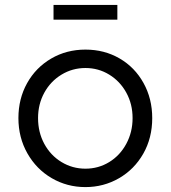

<svg xmlns="http://www.w3.org/2000/svg" viewBox="-20 -750 695 782"><path d="M55 -269Q55 -348 90.5 -411.5Q126 -475 188.5 -511.5Q251 -548 328 -548Q405 -548 467 -512Q529 -476 564.5 -412Q600 -348 600 -269Q600 -188 563.5 -124Q527 -60 464.5 -24Q402 12 328 12Q253 12 190.5 -24.5Q128 -61 91.5 -125.5Q55 -190 55 -269ZM328 -63Q381 -63 425 -90Q469 -117 494.5 -164.5Q520 -212 520 -269Q520 -326 494.5 -372.5Q469 -419 425 -446Q381 -473 328 -473Q275 -473 230.5 -446Q186 -419 160.5 -372.5Q135 -326 135 -269Q135 -211 160.5 -164Q186 -117 230.5 -90Q275 -63 328 -63ZM198 -730H458V-670H198Z"/></svg>

Font: Evergrow Sans 
Style: Regular
Weight: 400
Foundry: 10Web
Version: Version 1.000